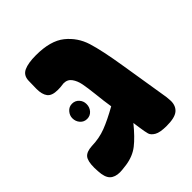

<svg xmlns="http://www.w3.org/2000/svg" viewBox="-177 -730 838 838"><g transform="rotate(-45 241.5 -311.0)"><path d="M15 0ZM458 -64Q458 -33 438 -16.5Q418 0 368 0Q327 0 309 -10.5Q291 -21 287 -34.5Q283 -48 278 -83L274 -112Q234 -63 201.5 -37.5Q169 -12 122 -5Q92 -1 81 -1Q50 -1 34 -17Q18 -33 16 -72L15 -95Q15 -136 28 -151.5Q41 -167 74 -169Q121 -170 161.5 -185.5Q202 -201 257 -232L251 -274L246 -318Q241 -363 236 -388.5Q231 -414 218 -432Q205 -450 181 -450L172 -449Q161 -447 143 -447Q107 -447 93.5 -464.5Q80 -482 80 -516L81 -566Q82 -598 108 -610Q134 -622 182 -622Q272 -622 318.5 -584.5Q365 -547 383 -489.5Q401 -432 419 -319L456 -90Q458 -72 458 -64ZM188 -315Q188 -295 175.5 -281Q163 -267 144 -267Q125 -267 112.5 -281Q100 -295 100 -315Q100 -332 112.5 -346.5Q125 -361 144 -361Q163 -361 175.5 -347.5Q188 -334 188 -315Z"/></g></svg>

Font: Fredoka One
Style: Regular
Weight: 400
Designer: Milena B. Brandão, Ben Nathan
Version: Version 2.000; ttfautohint (v1.5.33-1714) -l 8 -r 50 -G 200 